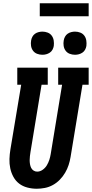

<svg xmlns="http://www.w3.org/2000/svg" viewBox="-20 -1150 564 1178"><path d="M205 8Q176 8 147.5 0.5Q119 -7 97.5 -23.5Q76 -40 62.5 -64.5Q49 -89 43 -117Q37 -145 38 -174.5Q39 -204 44 -234L110 -630H86V-735H273V-630H235L167 -217Q165 -204 163.5 -192Q162 -180 162 -167.5Q162 -155 164 -143Q166 -131 171 -120.5Q176 -110 186 -103.5Q196 -97 208 -97Q226 -97 242 -108.5Q258 -120 267.5 -136Q277 -152 282.5 -169Q288 -186 291 -204L361 -630H337V-735H524V-630H486L413 -187Q409 -162 401 -137.5Q393 -113 379.5 -90Q366 -67 347 -47.5Q328 -28 304.5 -15Q281 -2 255.5 3Q230 8 205 8ZM440 -814Q423 -814 407.5 -820Q392 -826 382.5 -839Q373 -852 370.5 -868.5Q368 -885 371 -902Q373 -914 379 -925Q385 -936 395 -943Q405 -950 417 -953Q429 -956 440 -956Q457 -956 472.5 -950Q488 -944 497.5 -931Q507 -918 509.5 -901.5Q512 -885 510 -868Q508 -856 502 -845Q496 -834 485.5 -827Q475 -820 463.5 -817Q452 -814 440 -814ZM240 -814Q223 -814 207.5 -820Q192 -826 182.5 -839Q173 -852 170.5 -868.5Q168 -885 171 -902Q173 -914 179 -925Q185 -936 195 -943Q205 -950 217 -953Q229 -956 240 -956Q257 -956 272.5 -950Q288 -944 297.5 -931Q307 -918 309.5 -901.5Q312 -885 310 -868Q308 -856 302 -845Q296 -834 285.5 -827Q275 -820 263.5 -817Q252 -814 240 -814ZM224 -1050V-1130H524V-1050Z"/></svg>

Font: Iosevka Slab Extrabold
Style: Italic
Weight: 800
Italic angle: -9°
Monospace: yes
Designer: Belleve Invis
Foundry: Belleve Invis
Version: Version 11.1.0; ttfautohint (v1.8.3)